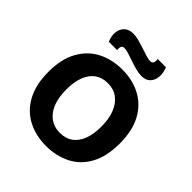

<svg xmlns="http://www.w3.org/2000/svg" viewBox="-197 -834 977 977"><g transform="rotate(45 291.0 -345.5)"><path d="M291 14Q216 14 157.5 -17Q99 -48 66 -109.5Q33 -171 33 -262Q33 -354 67 -415Q101 -476 159 -506Q217 -536 291 -536Q366 -536 424 -505Q482 -474 515 -413Q548 -352 548 -260Q548 -167 514.5 -106Q481 -45 422.5 -15.5Q364 14 291 14ZM294 -83Q335 -83 363 -103Q391 -123 406 -161.5Q421 -200 421 -254Q421 -311 405 -351Q389 -391 359.5 -413Q330 -435 288 -435Q248 -435 219.5 -415Q191 -395 176 -356.5Q161 -318 161 -263Q161 -178 196.5 -130.5Q232 -83 294 -83ZM383 -581Q364 -581 341 -587Q318 -593 295 -601Q272 -609 253 -615Q234 -621 222 -621Q208 -621 204 -611Q200 -601 202 -587H142Q129 -620 132.5 -646.5Q136 -673 154 -689Q172 -705 201 -705Q220 -705 242.5 -699Q265 -693 287.5 -685.5Q310 -678 329 -672Q348 -666 360 -666Q375 -666 379 -677Q383 -688 380 -701H440Q452 -670 449.5 -643Q447 -616 430.5 -598.5Q414 -581 383 -581Z"/></g></svg>

Font: Bricolage Grotesque 60pt SemiBold
Style: Regular
Weight: 600
Version: Version 1.001;gftools[0.9.33.dev8+g029e19f]